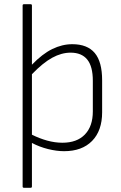

<svg xmlns="http://www.w3.org/2000/svg" viewBox="-20 -703 574 908"><path d="M93 185Q87 185 87 179V-677Q87 -683 93 -683H125Q131 -683 131 -677V-397Q180 -448 227 -471Q274 -494 322 -494Q393 -494 428 -452.5Q463 -411 463 -323V-172Q463 -85 415.5 -36.5Q368 12 283 12Q248 12 207.5 2Q167 -8 131 -27V179Q131 185 125 185ZM275 -28Q344 -28 381.5 -67Q419 -106 419 -176V-321Q419 -389 392.5 -421.5Q366 -454 314 -454Q271 -454 227 -430Q183 -406 131 -352V-66Q167 -48 203.5 -38Q240 -28 275 -28Z"/></svg>

Font: Sofia Sans ExtraLight
Style: Regular
Weight: 250
Version: Version 4.100-B